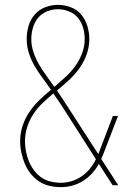

<svg xmlns="http://www.w3.org/2000/svg" viewBox="-20 -763 540 791"><path d="M231 8Q207 8 183.5 2.5Q160 -3 140.5 -16Q121 -29 106 -48Q91 -67 82 -89Q73 -111 68 -134.5Q63 -158 63 -182Q63 -214 73 -244.5Q83 -275 101 -301.5Q119 -328 142 -350.5Q165 -373 190 -393Q173 -418 155.5 -441.5Q138 -465 123 -490.5Q108 -516 99 -544.5Q90 -573 90 -602Q90 -629 97.5 -655.5Q105 -682 122.5 -702.5Q140 -723 166 -733Q192 -743 219 -743Q246 -743 272 -733Q298 -723 315 -702.5Q332 -682 340 -655.5Q348 -629 348 -602Q348 -570 337 -539Q326 -508 307 -481.5Q288 -455 264 -433Q240 -411 215 -390Q223 -378 231.5 -365.5Q240 -353 248 -340L385 -128Q387 -133 389 -138Q391 -143 393 -149L445 -285H466L411 -142Q408 -134 404.5 -125.5Q401 -117 397 -108L467 0H444L387 -88Q376 -67 359.5 -49Q343 -31 322.5 -18Q302 -5 278.5 1.5Q255 8 231 8ZM204 -405Q227 -425 249.5 -445.5Q272 -466 289.5 -490Q307 -514 318 -543Q329 -572 329 -602Q329 -625 322.5 -648Q316 -671 301.5 -689Q287 -707 264.5 -716Q242 -725 219 -725Q196 -725 173.5 -716Q151 -707 136.5 -689Q122 -671 115.5 -648Q109 -625 109 -602Q109 -574 118 -547.5Q127 -521 141 -497Q155 -473 171.5 -450.5Q188 -428 204 -405ZM231 -10Q254 -10 276 -17Q298 -24 317 -37Q336 -50 350.5 -68Q365 -86 375 -107L232 -331Q224 -343 216 -354.5Q208 -366 200 -378Q177 -359 155.5 -338.5Q134 -318 117.5 -293Q101 -268 92 -239.5Q83 -211 83 -182Q83 -160 87 -139Q91 -118 99 -98.5Q107 -79 120 -61.5Q133 -44 150.5 -32Q168 -20 189 -15Q210 -10 231 -10Z"/></svg>

Font: Iosevka Curly Thin
Style: Regular
Weight: 100
Monospace: yes
Designer: Belleve Invis
Foundry: Belleve Invis
Version: Version 22.1.2; ttfautohint (v1.8.4)